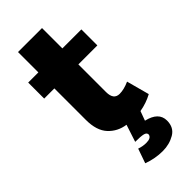

<svg xmlns="http://www.w3.org/2000/svg" viewBox="-282 -716 1001 1001"><g transform="rotate(-45 218.5 -215.5)"><path d="M262 234Q206 234 152 214L180 134Q206 143 231 143Q267 143 271 121Q271 107 253.5 102.5Q236 98 194 98L225 3Q168 -5 130.5 -45.5Q93 -86 93 -165V-397H18V-515H93V-665H270V-515H410V-397H270V-193Q270 -136 314 -136Q346 -136 386 -154L420 -28Q378 -5 327 4L308 56Q390 75 390 137Q390 188 350.5 211Q311 234 262 234Z"/></g></svg>

Font: Argentum Novus
Style: Bold
Weight: 700
Designer: Julieta Ulanovsky (font) & Cristiano Sobral (main changes)
Foundry: Julieta Ulanovsky (font) & Cristiano Sobral (main changes)
Version: Version 3.00;November 27, 2020;FontCreator 13.0.0.2655 64-bi